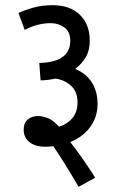

<svg xmlns="http://www.w3.org/2000/svg" viewBox="-20 -652 451 738"><path d="M51 -602Q71 -612 105.5 -622Q140 -632 183 -632Q249 -632 287 -595Q325 -558 325 -496Q325 -458 310 -432.5Q295 -407 269 -387Q311 -370 333 -335Q355 -300 355 -253Q355 -202 326.5 -163.5Q298 -125 250 -106Q274 -76 298.5 -40.5Q323 -5 346 31L282 66Q254 18 230 -20.5Q206 -59 185 -90Q170 -88 154 -88Q115 -88 93 -106Q71 -124 71 -153Q71 -180 87 -193Q103 -206 126 -206Q141 -206 161.5 -199Q182 -192 207 -165Q239 -175 258.5 -198.5Q278 -222 278 -258Q278 -300 253 -322.5Q228 -345 193 -350Q168 -344 136 -343L131 -410Q250 -413 250 -495Q250 -531 227 -547Q204 -563 175 -563Q124 -563 75 -537Z"/></svg>

Font: Noto Sans ExtraCondensed
Style: Regular
Weight: 400
Width: 2
Designer: Monotype Design Team
Foundry: Monotype Imaging Inc.
Version: Version 2.013; ttfautohint (v1.8.4.7-5d5b)